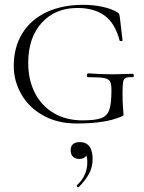

<svg xmlns="http://www.w3.org/2000/svg" viewBox="-20 -500 598 796"><path d="M37 -226Q37 -304 72.5 -361.5Q108 -419 173 -449.5Q238 -480 325 -480Q367 -480 404 -472Q441 -464 467 -449Q472 -446 474 -441Q476 -436 477 -427L488 -333Q488 -330 482.5 -329.5Q477 -329 476 -332Q457 -404 413.5 -435.5Q370 -467 301 -467Q209 -467 153 -405.5Q97 -344 97 -239Q97 -169 124.5 -115Q152 -61 203 -31Q254 -1 322 -1Q376 -1 400.5 -10.5Q425 -20 433.5 -45.5Q442 -71 442 -126Q442 -152 436 -162.5Q430 -173 411.5 -176.5Q393 -180 346 -180Q340 -180 340 -188Q340 -191 341.5 -193.5Q343 -196 345 -196Q397 -192 450 -192Q474 -192 530 -194Q532 -194 533.5 -191.5Q535 -189 535 -187Q535 -180 530 -180Q509 -181 501 -177Q493 -173 490.5 -160.5Q488 -148 488 -116Q488 -71 490 -53Q492 -35 492 -28Q492 -22 490.5 -20.5Q489 -19 481 -16Q417 12 298 12Q218 12 158.5 -21.5Q99 -55 68 -110Q37 -165 37 -226ZM304 276Q301 276 299 272.5Q297 269 299 268Q342 228 342 173Q342 153 337.5 144.5Q333 136 323 130L339 127Q342 143 333 151Q324 159 309 159Q292 159 282.5 149.5Q273 140 273 124Q273 89 311 89Q337 89 350.5 107Q364 125 364 160Q364 192 349.5 219.5Q335 247 307 275Q306 276 304 276Z"/></svg>

Font: Cormorant SC Light
Style: Regular
Weight: 300
Designer: Christian Thalmann (Catharsis Fonts)
Foundry: Catharsis Fonts
Version: Version 4.000